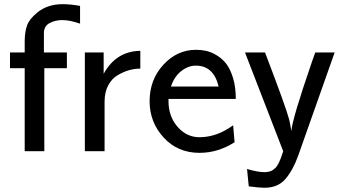

<svg xmlns="http://www.w3.org/2000/svg" viewBox="-20 -723 1635 918"><path d="M27.8 -397V-472.2H98.1V-524.9Q98.1 -570.8 109.6 -601.8Q121.1 -632.8 157.2 -662.1Q206.1 -703.1 279.8 -703.1Q315.9 -703.1 362.8 -694.8V-609.9Q314 -627 277.8 -627Q243.7 -627 216.8 -612.5Q189.9 -598.1 189.9 -564V-472.2H299.8V-397H191.9V0H98.1V-397Z M385.7 0V-472.2H475.6V-370.1Q534.7 -478 650.9 -480V-395Q624 -395 597.4 -387.5Q570.8 -379.9 542.7 -363.5Q514.6 -347.2 497.3 -314.7Q480 -282.2 480 -236.8V0Z M695.3 -238.8Q695.3 -341.8 761 -413.3Q826.7 -484.9 917.5 -484.9Q942.4 -484.9 966.6 -479.5Q990.7 -474.1 1017.1 -458Q1043.5 -441.9 1062.5 -417Q1081.5 -392.1 1094.5 -349.1Q1107.4 -306.2 1107.4 -250H785.6V-240.2Q785.6 -166 829.1 -116.5Q872.6 -66.9 933.6 -66.9Q1016.6 -66.9 1094.7 -124L1101.6 -43Q1022.5 7.8 933.6 7.8Q829.6 7.8 762.5 -65.4Q695.3 -138.7 695.3 -238.8ZM797.4 -309.1H1025.4Q1001.5 -409.2 916.5 -409.2Q879.4 -409.2 845.9 -382.6Q812.5 -356 797.4 -309.1Z M1151.4 -472.2H1247.1Q1347.2 -210 1362.3 -152.8Q1369.1 -123 1373 -96.2Q1377 -153.3 1471.2 -426.8Q1482.4 -456.5 1487.3 -472.2H1580.1L1406.2 20Q1381.3 89.8 1345.2 132.3Q1309.1 174.8 1244.1 174.8Q1221.2 174.8 1169.4 168L1161.1 85Q1211.9 100.1 1245.1 100.1Q1253.9 100.1 1261.5 98.6Q1269 97.2 1275.1 95Q1281.2 92.8 1287.1 87.9Q1293 83 1296.6 80.1Q1300.3 77.1 1305.2 69.1Q1310.1 61 1312 57.6Q1314 54.2 1318.1 44.2Q1322.3 34.2 1323.7 30.5Q1325.2 26.9 1329.1 14.9Q1333 2.9 1334 0Z"/></svg>

Font: CMU Bright
Style: SemiBold
Weight: 600
Version: Version 0.7.0